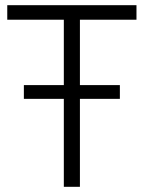

<svg xmlns="http://www.w3.org/2000/svg" viewBox="-20 -720 554 740"><path d="M72 -339V-392H226V-644H8V-700H506V-644H288V-392H442V-339H288V0H226V-339Z"/></svg>

Font: Georama ExtraCondensed Thin Light
Style: Regular
Weight: 300
Version: Version 1.001